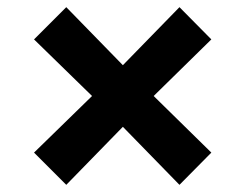

<svg xmlns="http://www.w3.org/2000/svg" viewBox="-20 -673 685 536"><path d="M570 -247 481 -157 323 -319 165 -157 75 -247 237 -405 75 -563 165 -653 323 -491 481 -653 570 -563 409 -405Z"/></svg>

Font: TypoPRO Sinkin Sans
Style: 600 SemiBold
Weight: 600
Designer: Keith Bates
Foundry: K-Type
Version: Sinkin Sans (version 1.0)  by Keith Bates   •   © 2014   www